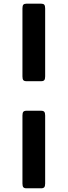

<svg xmlns="http://www.w3.org/2000/svg" viewBox="-20 -785 366 1040"><path d="M224.6 -371.1Q224.6 -356.4 219.7 -350.8Q214.8 -345.2 203.1 -345.2H123Q111.3 -345.2 106.4 -350.8Q101.6 -356.4 101.6 -371.1V-739.3Q101.6 -753.9 106.4 -759.5Q111.3 -765.1 123 -765.1H203.1Q214.8 -765.1 219.7 -759.5Q224.6 -753.9 224.6 -739.3ZM224.6 209Q224.6 223.6 219.7 229.2Q214.8 234.9 203.1 234.9H123Q111.3 234.9 106.4 229.2Q101.6 223.6 101.6 209V-159.2Q101.6 -173.8 106.4 -179.4Q111.3 -185.1 123 -185.1H203.1Q214.8 -185.1 219.7 -179.4Q224.6 -173.8 224.6 -159.2Z"/></svg>

Font: ADLaM Display
Style: Regular
Weight: 400
Designer: Mark Jamra, Neil Patel, Concept: Andrew Footit
Foundry: Microsoft
Version: Version 2.000; ttfautohint (v1.8.4.7-5d5b);gftools[0.9.28]